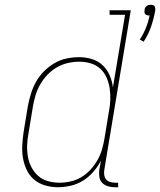

<svg xmlns="http://www.w3.org/2000/svg" viewBox="-20 -778 672 806"><path d="M583 -603 567 -612Q582 -635 592.5 -661Q603 -687 608 -713Q608 -713 607 -713Q606 -713 605 -713Q601 -713 596.5 -714.5Q592 -716 589.5 -719Q587 -722 586.5 -726.5Q586 -731 587 -736Q587 -740 589 -744.5Q591 -749 595 -752.5Q599 -756 603.5 -757Q608 -758 613 -758Q617 -758 621.5 -757Q626 -756 628.5 -752.5Q631 -749 631.5 -744.5Q632 -740 632 -736Q626 -701 614.5 -667Q603 -633 583 -603ZM223 8Q196 8 170 0.5Q144 -7 124 -23.5Q104 -40 92.5 -64Q81 -88 76.5 -114Q72 -140 73.5 -168Q75 -196 79 -223L97 -333Q102 -359 110 -385Q118 -411 131.5 -435Q145 -459 165 -479Q185 -499 209 -513Q233 -527 259.5 -532.5Q286 -538 312 -538Q340 -538 366 -530Q392 -522 411 -504Q430 -486 440.5 -461.5Q451 -437 454 -411L505 -716H440V-735H529L418 -66Q416 -55 417.5 -44Q419 -33 425.5 -25Q432 -17 442.5 -14Q453 -11 464 -11H476V8H461Q446 8 432 3.5Q418 -1 408.5 -11Q399 -21 397 -36Q395 -51 397 -66L404 -104Q391 -79 372 -57Q353 -35 329 -20Q305 -5 277.5 1.5Q250 8 223 8ZM230 -11Q253 -11 277 -16.5Q301 -22 322.5 -35Q344 -48 361 -67Q378 -86 390 -107.5Q402 -129 408.5 -152Q415 -175 419 -199L437 -309Q442 -333 443 -358Q444 -383 440.5 -406.5Q437 -430 427.5 -452Q418 -474 401 -489.5Q384 -505 361 -512Q338 -519 313 -519Q289 -519 265 -513.5Q241 -508 219 -495.5Q197 -483 179 -464Q161 -445 148.5 -423Q136 -401 129 -377.5Q122 -354 118 -330L100 -220Q95 -195 94 -170Q93 -145 97 -121Q101 -97 112 -76Q123 -55 140.5 -39.5Q158 -24 181.5 -17.5Q205 -11 230 -11Z"/></svg>

Font: Iosevka Slab Thin Extended
Style: Italic
Weight: 100
Width: 7
Italic angle: -9°
Monospace: yes
Designer: Belleve Invis
Foundry: Belleve Invis
Version: Version 11.1.0; ttfautohint (v1.8.3)